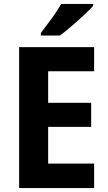

<svg xmlns="http://www.w3.org/2000/svg" viewBox="-20 -953 546 973"><path d="M457 0H77V-714H457V-592H224V-432H442V-310H224V-124H457ZM452 -923Q435 -904 405 -876Q375 -848 342 -820Q309 -792 284 -773H187V-786Q212 -818 241.5 -858.5Q271 -899 290 -933H452Z"/></svg>

Font: Noto Sans Hebrew SemiCondensed
Style: Bold
Weight: 700
Width: 4
Designer: Monotype Design Team
Foundry: Monotype Imaging Inc.
Version: Version 2.004; ttfautohint (v1.8.4.7-5d5b)